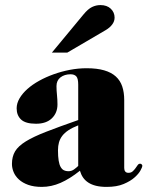

<svg xmlns="http://www.w3.org/2000/svg" viewBox="-20 -732 583 760"><path d="M185.5 -523.9 310.5 -674.8Q328.6 -696.8 344.5 -704.3Q360.4 -711.9 377.4 -711.9Q403.3 -711.9 418.5 -697.5Q433.6 -683.1 433.6 -662.1Q433.6 -647.9 424.3 -635.3Q415 -622.6 398.4 -612.8L246.6 -523.9ZM289.6 -235.8Q266.1 -226.6 250.7 -216.3Q235.4 -206.1 226.3 -194.1Q217.3 -182.1 213.4 -168.2Q209.5 -154.3 209.5 -137.2Q209.5 -112.3 212.2 -96.2Q214.8 -80.1 220.2 -70.8Q225.6 -61.5 233.2 -57.9Q240.7 -54.2 250.5 -54.2Q263.2 -54.2 272.9 -61.3Q282.7 -68.4 289.6 -75.2ZM289.6 -397Q289.6 -421.4 282 -429.7Q274.4 -438 259.3 -438Q235.4 -438 219.5 -425.8Q203.6 -413.6 203.6 -391.1Q203.6 -374 205.6 -355.5Q207.5 -336.9 207.5 -318.8Q207.5 -285.2 185.3 -263.7Q163.1 -242.2 122.6 -242.2Q81.1 -242.2 63.5 -258.8Q45.9 -275.4 45.9 -303.2Q45.9 -323.2 57.4 -342.8Q68.8 -362.3 88.6 -379.9Q108.4 -397.5 135.3 -412.4Q162.1 -427.2 192.9 -438.2Q223.6 -449.2 256.8 -455.6Q290 -461.9 322.8 -461.9Q363.8 -461.9 392.3 -453.6Q420.9 -445.3 438.5 -429.2Q456.1 -413.1 463.9 -389.6Q471.7 -366.2 471.7 -335.9V-66.9Q471.7 -58.1 475.8 -53Q480 -47.9 488.3 -47.9Q498.5 -47.9 504.9 -53.5Q511.2 -59.1 516.1 -65.9Q521 -72.8 524.9 -78.4Q528.8 -84 534.7 -84Q538.6 -84 541 -81.1Q543.5 -78.1 543.5 -75.2Q543.5 -71.3 536.4 -57.9Q529.3 -44.4 512.9 -29.8Q496.6 -15.1 469.5 -3.7Q442.4 7.8 402.3 7.8Q377.9 7.8 360.1 3.4Q342.3 -1 329.6 -9.3Q316.9 -17.6 308.8 -29.3Q300.8 -41 296.4 -56.2Q255.9 -23.9 219.5 -8.1Q183.1 7.8 145.5 7.8Q114.3 7.8 91.8 -0.2Q69.3 -8.3 54.9 -21.5Q40.5 -34.7 33.9 -50.8Q27.3 -66.9 27.3 -83Q27.3 -112.3 39.8 -133.1Q52.2 -153.8 82.3 -172.4Q112.3 -190.9 162.6 -210.4Q212.9 -230 289.6 -256.8Z"/></svg>

Font: XB Zar
Style: Bold
Weight: 700
Designer: Behnam
Foundry: Irmug
Version: Version 8.005 2009